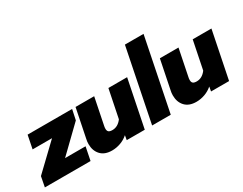

<svg xmlns="http://www.w3.org/2000/svg" viewBox="-113 -1210 2143 1696"><g transform="rotate(-30 958.0 -362.0)"><path d="M-10 -104 242 -345H44L71 -480H525L503 -376L254 -135H463L436 0H-30Z M495 -138Q495 -164 501 -189L560 -480H750L696 -213Q692 -197 692 -181Q692 -159 703.5 -149.5Q715 -140 741 -140Q797 -140 837 -194L895 -480H1086L989 0H805L813 -46Q779 -16 736 -0.5Q693 15 649 15Q574 15 534.5 -27.5Q495 -70 495 -138Z M1213 -739H1403L1254 0H1064Z M1355 -138Q1355 -164 1361 -189L1420 -480H1610L1556 -213Q1552 -197 1552 -181Q1552 -159 1563.5 -149.5Q1575 -140 1601 -140Q1657 -140 1697 -194L1755 -480H1946L1849 0H1665L1673 -46Q1639 -16 1596 -0.5Q1553 15 1509 15Q1434 15 1394.5 -27.5Q1355 -70 1355 -138Z"/></g></svg>

Font: Readiness ExtraBold
Style: Italic
Weight: 800
Italic angle: -12°
Designer: Katatrad Team
Foundry: CadsonDemak
Version: Version 1.00;January 16, 2020;FontCreator 12.0.0.2550 64-bit